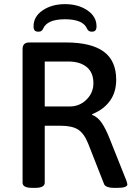

<svg xmlns="http://www.w3.org/2000/svg" viewBox="-20 -905 650 927"><path d="M89 -23V-667Q89 -684 97 -692Q105 -700 122 -700H298Q420 -700 480.5 -656Q541 -612 541 -520Q541 -459 510 -417Q479 -375 425 -354V-350Q451 -341 471 -312Q491 -283 510 -234L591 -31Q595 -17 595 -15Q595 2 547 2H528Q511 2 499 -2.5Q487 -7 483 -15L406 -211Q386 -261 357 -279.5Q328 -298 271 -298H196V-23Q196 2 150 2H135Q89 2 89 -23ZM317 -391Q364 -391 397.5 -424Q431 -457 431 -503Q431 -555 398.5 -581.5Q366 -608 310 -608H196V-391ZM446 -778Q446 -764 440.5 -758Q435 -752 423 -752Q407 -752 401 -765Q382 -812 294 -812Q207 -812 188 -766Q184 -758 179 -755Q174 -752 165 -752Q153 -752 147.5 -758Q142 -764 142 -778Q142 -825 186 -855Q230 -885 294 -885Q358 -885 402 -855Q446 -825 446 -778Z"/></svg>

Font: Asap-Medium
Style: Regular
Weight: 500
Designer: Pablo Cosgaya
Foundry: Omnibus-Type
Version: Version 2.000; ttfautohint (v1.8)